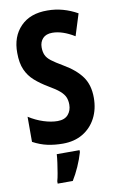

<svg xmlns="http://www.w3.org/2000/svg" viewBox="-102 -778 642 1053"><g transform="rotate(-10 219.0 -251.5)"><path d="M408 -209Q408 -145 382 -95.5Q356 -46 309 -18Q262 10 198 10Q153 10 113 1.5Q73 -7 32 -29V-169Q71 -144 113 -130.5Q155 -117 191 -117Q230 -117 249.5 -139.5Q269 -162 269 -195Q269 -218 261.5 -236Q254 -254 233.5 -272Q213 -290 173 -313Q131 -338 100.5 -365Q70 -392 53.5 -429.5Q37 -467 37 -523Q36 -614 90 -669.5Q144 -725 240 -724Q284 -724 325.5 -712.5Q367 -701 406 -679L368 -558Q301 -599 245 -599Q210 -599 192 -579.5Q174 -560 174 -530Q174 -505 182 -487Q190 -469 211.5 -452.5Q233 -436 274 -412Q341 -373 374.5 -326.5Q408 -280 408 -209ZM281 72Q270 110 252.5 149.5Q235 189 215 221H131V208Q136 191 140.5 164Q145 137 149 109Q153 81 154 61H281Z"/></g></svg>

Font: Noto Sans Myanmar ExtraCondensed
Style: Bold
Weight: 700
Width: 2
Designer: Monotype Design Team
Foundry: Monotype Imaging Inc.
Version: Version 2.107; ttfautohint (v1.8.4.7-5d5b)